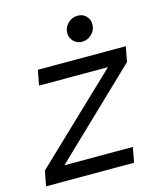

<svg xmlns="http://www.w3.org/2000/svg" viewBox="-107 -760 703 837"><g transform="rotate(-15 244.0 -341.5)"><path d="M392 -432H81L94 -500H491L478 -432L98 -68H407L394 0H-3L10 -68ZM322 -683Q345 -683 360 -668Q375 -653 375 -630Q375 -605 356.5 -586.5Q338 -568 312 -568Q290 -568 274.5 -583.5Q259 -599 259 -621Q259 -646 277.5 -664.5Q296 -683 322 -683Z"/></g></svg>

Font: MedMera Sans
Style: Italic
Weight: 400
Italic angle: -11°
Designer: Kasper Nordkvist
Foundry: UNCUT.wtf
Version: Version 1.300